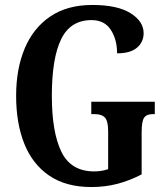

<svg xmlns="http://www.w3.org/2000/svg" viewBox="-20 -744 673 774"><path d="M348 10Q246 10 178.5 -36Q111 -82 78 -164.5Q45 -247 45 -358Q45 -466 79.5 -548.5Q114 -631 182.5 -677.5Q251 -724 352 -724Q453 -724 506 -691Q559 -658 559 -610Q559 -575 532.5 -552Q506 -529 452 -529Q452 -585 426.5 -624Q401 -663 349 -663Q264 -663 226.5 -586Q189 -509 189 -358Q189 -211 227.5 -132Q266 -53 360 -53Q389 -53 416 -62V-215Q416 -256 403 -270Q390 -284 361 -284H348V-334H604V-284H596Q571 -284 561 -269.5Q551 -255 551 -211V-41Q503 -16 453.5 -3Q404 10 348 10Z"/></svg>

Font: Noto Serif ExtraCondensed
Style: Bold
Weight: 700
Width: 2
Designer: Monotype Design Team
Foundry: Monotype Imaging Inc.
Version: Version 2.014; ttfautohint (v1.8.4.7-5d5b)